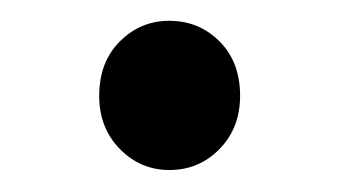

<svg xmlns="http://www.w3.org/2000/svg" viewBox="-20 -146 318 180"><path d="M138.8 13.4Q111.7 13.4 92.4 -6.3Q73 -26 73 -56.1Q73 -87.9 92.4 -107.2Q111.7 -126.5 138.8 -126.5Q166.5 -126.5 185.8 -107.2Q205.1 -87.9 205.1 -56.1Q205.1 -26 185.8 -6.3Q166.5 13.4 138.8 13.4Z"/></svg>

Font: Noto Sans SC Thin
Style: Regular
Weight: 100
Designer: Ryoko NISHIZUKA 西塚涼子 (kana, bopomofo & ideographs); Paul D. Hunt (Latin, Greek & Cyrillic); Sandoll Communications 산돌커뮤니
Foundry: Adobe
Version: Version 2.004-H2;hotconv 1.0.118;makeotfexe 2.5.65603